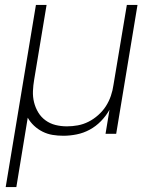

<svg xmlns="http://www.w3.org/2000/svg" viewBox="-20 -540 640 775"><path d="M3 215 125 -520H168L118 -219Q114 -196 113 -172.5Q112 -149 117.5 -127Q123 -105 134.5 -86Q146 -67 164 -54Q182 -41 204 -35.5Q226 -30 250 -30Q272 -30 294 -34Q316 -38 337 -48.5Q358 -59 376.5 -75.5Q395 -92 407.5 -111.5Q420 -131 427.5 -153Q435 -175 438 -197L492 -520H535L449 0H406L422 -97Q408 -72 387.5 -51Q367 -30 342 -16.5Q317 -3 289.5 2.5Q262 8 236 8Q213 8 192 4.5Q171 1 152 -8.5Q133 -18 117.5 -32.5Q102 -47 92 -65L46 215Z"/></svg>

Font: Iosevka Aile XLt Obl
Style: Regular
Weight: 200
Italic angle: -9°
Designer: Belleve Invis
Foundry: Belleve Invis
Version: Version 31.1.0; ttfautohint (v1.8.4)